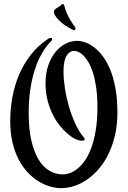

<svg xmlns="http://www.w3.org/2000/svg" viewBox="-20 -889 645 970"><path d="M573.2 -319.8Q573.2 -260.7 561.8 -209.7Q550.3 -158.7 530.5 -116.2Q510.7 -73.7 483.4 -40.8Q456.1 -7.8 424.6 14.9Q393.1 37.6 358.2 49.6Q323.2 61.5 288.1 61.5Q262.2 61.5 233.2 53.2Q204.1 44.9 175.5 27.6Q147 10.3 121.1 -16.8Q95.2 -43.9 75.2 -81.5Q55.2 -119.1 43.5 -168Q31.7 -216.8 31.7 -277.8Q31.7 -338.4 42.7 -398.4Q53.7 -458.5 77.1 -513.2Q100.6 -567.9 137.5 -614.5Q174.3 -661.1 226.1 -694.8Q231 -697.8 235.8 -697.8Q243.7 -697.8 243.7 -690.9Q243.7 -686.5 240.2 -683.1Q237.3 -680.2 227.8 -670.2Q218.3 -660.2 205.6 -641.4Q192.9 -622.6 178.7 -594.5Q164.6 -566.4 152.6 -526.6Q140.6 -486.8 132.8 -435.1Q125 -383.3 125 -317.9Q125 -237.3 138.4 -179Q151.9 -120.6 175.3 -82.5Q198.7 -44.4 230.2 -26.1Q261.7 -7.8 297.9 -7.8Q314 -7.8 333.3 -14.6Q352.5 -21.5 371.8 -37.1Q391.1 -52.7 409.2 -78.4Q427.2 -104 441.2 -141.8Q455.1 -179.7 463.6 -230.5Q472.2 -281.2 472.2 -347.7Q472.2 -402.8 466.1 -445.6Q460 -488.3 450.2 -519.8Q440.4 -551.3 428 -572.8Q415.5 -594.2 402.6 -607.4Q389.6 -620.6 377.2 -626.2Q364.7 -631.8 355.5 -631.8Q330.6 -631.8 315.7 -606.2Q300.8 -580.6 300.8 -527.3Q300.8 -489.7 307.9 -443.8Q314.9 -397.9 328.1 -351.8Q341.3 -305.7 360.6 -263.9Q379.9 -222.2 404.3 -193.8Q408.2 -189 408.2 -186Q408.2 -178.2 392.1 -178.2Q378.9 -178.2 360.1 -187.3Q341.3 -196.3 321 -213.4Q300.8 -230.5 281 -255.6Q261.2 -280.8 245.4 -313Q229.5 -345.2 219.7 -384.3Q210 -423.3 210 -468.8Q210 -519 223.9 -558.8Q237.8 -598.6 260.3 -626.2Q282.7 -653.8 311.3 -668.2Q339.8 -682.6 368.7 -682.6Q389.2 -682.6 412.6 -674.1Q436 -665.5 458.7 -647.5Q481.4 -629.4 502.2 -600.8Q522.9 -572.3 538.8 -532Q554.7 -491.7 564 -439Q573.2 -386.2 573.2 -319.8ZM359.4 -752Q361.3 -748.5 361.3 -744.6Q361.3 -741.2 359.6 -738.8Q357.9 -736.3 354.5 -736.3Q352.5 -736.3 349.6 -737.8Q326.2 -748.5 307.9 -761.5Q289.6 -774.4 277.1 -787.1Q264.6 -799.8 258.3 -810.8Q252 -821.8 252 -828.6Q252 -835.4 256.1 -839.8Q260.3 -844.2 275.9 -854.5Q278.3 -856.4 280.5 -856.9Q282.7 -857.4 285.2 -859.9Q288.1 -862.8 290.5 -865.7Q293 -868.7 295.9 -868.7Q302.7 -868.7 305.2 -858.9Q310.5 -837.4 318.8 -819.3Q327.1 -801.3 335.4 -787.4Q343.8 -773.4 350.3 -764.4Q356.9 -755.4 359.4 -752Z"/></svg>

Font: Engagement
Style: Regular
Weight: 400
Designer: Astigmatic (AOETI)
Foundry: Astigmatic (AOETI)
Version: Version 1.000